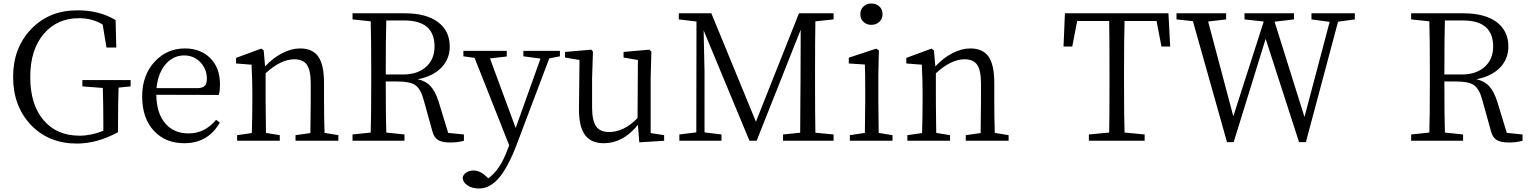

<svg xmlns="http://www.w3.org/2000/svg" viewBox="-20 -805 8745 1098"><path d="M420 16Q258 16 156.5 -91Q55 -198 55 -365Q55 -531 158 -638.5Q261 -746 423 -746Q549 -746 641 -690L645 -533H589L567 -665Q507 -701 432 -701Q307 -701 231 -612Q153 -521 153 -364.5Q153 -208 228.5 -118.5Q304 -29 435 -29Q501 -29 571 -57V-99Q571 -200 568 -302L451 -311V-347H727V-311L658 -304Q655 -205 655 -98V-49Q535 16 420 16Z M1034 14Q926 14 861 -56Q793 -128 793 -254Q793 -376 866 -454Q936 -528 1038 -528Q1126 -528 1182 -473Q1238 -417 1238 -324Q1238 -283 1231 -262L874 -263Q875 -156 927 -97Q976 -42 1059 -42Q1151 -42 1216 -120L1237 -104Q1170 14 1034 14ZM875 -301H1109Q1140 -301 1153 -316Q1163 -328 1163 -355Q1163 -409 1127 -448Q1089 -488 1033 -488Q974 -488 931 -442Q884 -391 875 -301Z M1336 0V-32L1420 -44Q1423 -128 1423 -228V-283Q1423 -342 1419 -425Q1419 -432 1419 -435L1330 -442V-474L1474 -527L1488 -517L1496 -425Q1540 -473 1593 -500.5Q1646 -528 1696 -528Q1766 -528 1799 -483Q1833 -436 1833 -332V-228Q1833 -128 1836 -45L1915 -32V0H1670V-32L1755 -44Q1757 -154 1757 -228V-328Q1757 -404 1734 -436Q1712 -466 1663 -466Q1586 -466 1499 -386V-228Q1499 -155 1501 -45L1580 -32V0Z M2556 10Q2508 10 2485 -4.5Q2462 -19 2453 -53L2403 -233Q2386 -297 2354 -319Q2324 -339 2253 -339H2186Q2186 -141 2189 -47L2293 -36V0H1996V-36L2100 -47Q2103 -142 2103 -337V-392Q2103 -587 2100 -683L1996 -694V-729H2294Q2417 -729 2484.5 -679Q2552 -629 2552 -538Q2552 -470 2506 -420Q2456 -368 2369 -352Q2415 -342 2442.5 -312Q2470 -282 2489 -222L2543 -45L2633 -36V0Q2597 10 2556 10ZM2186 -379H2285Q2370 -379 2419 -425Q2465 -468 2465 -539Q2465 -688 2292 -688H2189Q2186 -592 2186 -379Z M2719 273Q2681 273 2655 256Q2627 238 2626 210Q2630 191 2649 180Q2666 170 2689 170Q2726 170 2764 207L2772 215Q2840 167 2883 49L2892 26L2694 -474L2630 -483V-514H2878V-482L2782 -471L2929 -73L3071 -470L2973 -483V-514H3182V-483L3121 -471L2937 16Q2886 151 2833 213Q2781 273 2719 273Z M3433 14Q3362 14 3328 -30Q3290 -78 3291 -184L3294 -462L3211 -476V-508L3361 -521L3371 -510L3366 -358V-190Q3366 -114 3390 -81Q3413 -50 3463 -50Q3549 -50 3626 -130L3628 -462L3546 -476V-508L3694 -521L3705 -510L3701 -358V-44L3778 -32V0L3636 9L3628 -91Q3543 14 3433 14Z M3865 0V-36L3962 -48L3963 -682L3862 -694V-729H4048L4303 -109L4549 -729H4747V-694L4643 -683Q4641 -588 4641 -392V-337Q4641 -143 4643 -46L4747 -36V0H4458V-36L4556 -46Q4557 -104 4557 -219Q4558 -296 4558 -334L4559 -635L4307 0H4266L4004 -631Q4005 -565 4008 -435L4009 -403V-48L4106 -36V0Z M4840 0V-32L4926 -45Q4928 -155 4928 -228V-284Q4928 -386 4926 -436L4834 -442V-475L4991 -527L5006 -517L5003 -375V-228Q5003 -155 5005 -45L5084 -32V0ZM4963 -785Q4991 -785 5009 -768Q5027 -751 5027 -724Q5027 -697 5008.5 -680Q4990 -663 4963 -663Q4936 -663 4918 -680Q4900 -697 4900 -724Q4900 -751 4918 -768Q4936 -785 4963 -785Z M5169 0V-32L5253 -44Q5256 -128 5256 -228V-283Q5256 -342 5252 -425Q5252 -432 5252 -435L5163 -442V-474L5307 -527L5321 -517L5329 -425Q5373 -473 5426 -500.5Q5479 -528 5529 -528Q5599 -528 5632 -483Q5666 -436 5666 -332V-228Q5666 -128 5669 -45L5748 -32V0H5503V-32L5588 -44Q5590 -154 5590 -228V-328Q5590 -404 5567 -436Q5545 -466 5496 -466Q5419 -466 5332 -386V-228Q5332 -155 5334 -45L5413 -32V0Z M6207 0V-36L6323 -47Q6325 -142 6325 -337V-392Q6325 -589 6323 -685H6140L6112 -539H6062L6070 -729H6662L6672 -539H6622L6594 -685H6411Q6408 -590 6408 -392V-337Q6408 -143 6411 -47L6526 -36V0Z M6997 8 6802 -684 6708 -694V-729H6992V-694L6889 -682L7033 -140L7207 -682L7097 -694V-729H7380V-694L7269 -681L7440 -136L7584 -680L7480 -694V-729H7728V-694L7632 -681L7448 8H7409L7218 -583L7035 8Z M8610 10Q8562 10 8539 -4.5Q8516 -19 8507 -53L8457 -233Q8440 -297 8408 -319Q8378 -339 8307 -339H8240Q8240 -141 8243 -47L8347 -36V0H8050V-36L8154 -47Q8157 -142 8157 -337V-392Q8157 -587 8154 -683L8050 -694V-729H8348Q8471 -729 8538.5 -679Q8606 -629 8606 -538Q8606 -470 8560 -420Q8510 -368 8423 -352Q8469 -342 8496.5 -312Q8524 -282 8543 -222L8597 -45L8687 -36V0Q8651 10 8610 10ZM8240 -379H8339Q8424 -379 8473 -425Q8519 -468 8519 -539Q8519 -688 8346 -688H8243Q8240 -592 8240 -379Z"/></svg>

Font: GenRyuMin TW R
Style: Regular
Weight: 400
Version: Version 1.501;PS 1;hotconv 16.6.51;makeotf.lib2.5.65220